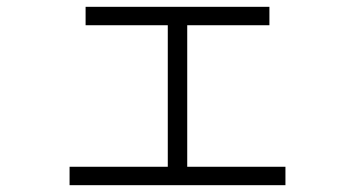

<svg xmlns="http://www.w3.org/2000/svg" viewBox="-20 -559 1040 563"><path d="M231 -485V-539H770V-485ZM184 -16V-70H817V-16ZM472 -506H529V-53H472Z"/></svg>

Font: Murecho Thin Light
Style: Regular
Weight: 300
Version: Version 1.010